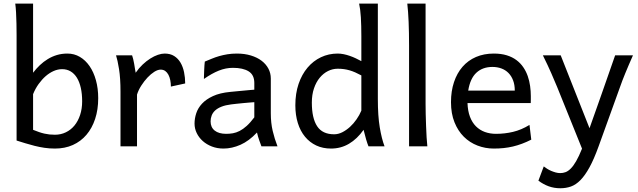

<svg xmlns="http://www.w3.org/2000/svg" viewBox="-20 -801 3495 1051"><path d="M161.1 -781.2V-402.8Q178.2 -425.3 198.2 -444.3Q218.3 -463.4 241.5 -477.5Q264.6 -491.7 291.5 -499.8Q318.4 -507.8 349.1 -507.8Q386.2 -507.8 417 -489.7Q447.8 -471.7 470.2 -439.2Q492.7 -406.7 505.1 -361.8Q517.6 -316.9 517.6 -263.7Q517.6 -200.7 500.7 -149.9Q483.9 -99.1 453.1 -63Q422.4 -26.9 378.7 -7.3Q335 12.2 280.8 12.2Q251 12.2 223.1 8.1Q195.3 3.9 169.2 -2.7Q143.1 -9.3 118.7 -16.8Q94.2 -24.4 70.8 -31.7V-609.4Q70.8 -640.6 70.1 -672.1Q69.3 -703.6 67.9 -732.2Q66.4 -760.7 63.5 -781.2ZM161.1 -90.3Q179.2 -83 194.1 -77.9Q209 -72.8 223.1 -69.6Q237.3 -66.4 251.2 -64.9Q265.1 -63.5 280.8 -63.5Q313 -63.5 340.3 -76.7Q367.7 -89.8 387.5 -113.8Q407.2 -137.7 418.5 -171.6Q429.7 -205.6 429.7 -246.6Q429.7 -287.1 422.4 -319.8Q415 -352.5 401.1 -375.2Q387.2 -397.9 366.7 -410.2Q346.2 -422.4 319.8 -422.4Q296.9 -422.4 273.9 -412.4Q251 -402.3 230.2 -384.3Q209.5 -366.2 191.4 -341.1Q173.3 -315.9 161.1 -285.6Z M639.6 0V-300.3Q639.6 -372.6 631.6 -422.6Q623.5 -472.7 615.2 -498H703.1Q706.1 -490.2 709 -477.8Q711.9 -465.3 714.4 -451.7Q716.8 -438 718.8 -424.8L722.7 -402.8Q740.2 -428.2 761 -447.8Q781.7 -467.3 803 -480.7Q824.2 -494.1 844.5 -501Q864.7 -507.8 881.3 -507.8Q912.1 -507.8 933.3 -494.4Q954.6 -481 968 -458.3Q981.4 -435.5 987.5 -406Q993.7 -376.5 993.7 -344.2L915.5 -327.1Q915.5 -345.2 912.1 -362.1Q908.7 -378.9 901.9 -391.8Q895 -404.8 884.5 -412.4Q874 -419.9 859.4 -419.9Q843.8 -419.9 824.7 -408Q805.7 -396 787.4 -376.5Q769 -356.9 753.4 -332.5Q737.8 -308.1 730 -283.2V0Z M1372.1 -241.7Q1362.8 -241.2 1346.2 -239.7Q1329.6 -238.3 1311 -236.6Q1292.5 -234.9 1274.7 -232.9Q1256.8 -231 1245.1 -229.5Q1213.9 -225.6 1192.4 -217Q1170.9 -208.5 1157.7 -196.3Q1144.5 -184.1 1138.7 -168.7Q1132.8 -153.3 1132.8 -136.7Q1132.8 -104 1155.3 -86.2Q1177.7 -68.4 1218.3 -68.4Q1236.8 -68.4 1254.9 -71.5Q1272.9 -74.7 1291.7 -84.2Q1310.5 -93.8 1330.3 -111.6Q1350.1 -129.4 1372.1 -158.7ZM1462.4 -180.7Q1462.4 -127.9 1472.7 -84.5Q1482.9 -41 1499 0H1411.1Q1406.7 -11.7 1399.4 -32Q1392.1 -52.2 1386.7 -75.7Q1343.3 -29.3 1296.4 -8.5Q1249.5 12.2 1203.6 12.2Q1168.9 12.2 1139.9 1Q1110.8 -10.3 1089.8 -29.1Q1068.8 -47.9 1056.9 -72.5Q1044.9 -97.2 1044.9 -124.5Q1044.9 -152.3 1054.2 -180.9Q1063.5 -209.5 1085.9 -233.6Q1108.4 -257.8 1146 -275.1Q1183.6 -292.5 1240.2 -297.9Q1252.9 -299.3 1272.2 -301Q1291.5 -302.7 1311.3 -304.7Q1331.1 -306.6 1347.9 -308.1Q1364.7 -309.6 1372.1 -310.1V-346.7Q1372.1 -391.1 1341.1 -410.4Q1310.1 -429.7 1254.9 -429.7Q1215.8 -429.7 1177.5 -414.3Q1139.2 -398.9 1096.2 -368.7Q1096.2 -376.5 1096.7 -389.4Q1097.2 -402.3 1097.7 -416.3Q1098.1 -430.2 1099.1 -443.1Q1100.1 -456.1 1101.1 -463.9Q1120.1 -471.7 1139.4 -479.7Q1158.7 -487.8 1179.9 -493.9Q1201.2 -500 1225.1 -503.9Q1249 -507.8 1276.9 -507.8Q1318.8 -507.8 1353.3 -497.3Q1387.7 -486.8 1411.9 -468.5Q1436 -450.2 1449.2 -425.3Q1462.4 -400.4 1462.4 -371.1Z M1958 -388.2Q1939.9 -397.9 1924.3 -404.8Q1908.7 -411.6 1893.6 -416Q1878.4 -420.4 1862.8 -422.6Q1847.2 -424.8 1828.6 -424.8Q1800.8 -424.8 1775.4 -412.1Q1750 -399.4 1730.2 -375.5Q1710.4 -351.6 1698.7 -317.1Q1687 -282.7 1687 -239.3Q1687 -153.8 1716.1 -109.9Q1745.1 -65.9 1809.1 -65.9Q1831.5 -65.9 1853.8 -77.1Q1876 -88.4 1895.8 -106.4Q1915.5 -124.5 1931.6 -147.7Q1947.8 -170.9 1958 -195.3ZM2048.3 -258.8Q2048.3 -166.5 2058.8 -103.8Q2069.3 -41 2085 0H1997.1Q1991.7 -12.7 1984.1 -37.8Q1976.6 -63 1970.2 -90.3Q1935.1 -40.5 1890.6 -14.2Q1846.2 12.2 1792 12.2Q1747.1 12.2 1711.2 -4.6Q1675.3 -21.5 1649.7 -52.5Q1624 -83.5 1610.4 -127.2Q1596.7 -170.9 1596.7 -224.6Q1596.7 -289.6 1614.5 -341.8Q1632.3 -394 1663.6 -430.9Q1694.8 -467.8 1737.1 -487.8Q1779.3 -507.8 1828.6 -507.8Q1844.2 -507.8 1861.1 -504.4Q1877.9 -501 1894.8 -495.1Q1911.6 -489.3 1927.7 -481.7Q1943.8 -474.1 1958 -466.3V-603Q1958 -662.1 1955.3 -706.3Q1952.6 -750.5 1945.8 -781.2H2048.3Z M2309.6 -231.9Q2309.6 -208.5 2310.3 -176.8Q2311 -145 2312.3 -112.3Q2313.5 -79.6 2315.2 -49.8Q2316.9 -20 2319.3 0H2219.2V-551.8Q2219.2 -623 2216.8 -680.9Q2214.4 -738.8 2209.5 -781.2H2309.6Z M2539.1 -236.8Q2540.5 -193.8 2552.5 -162.1Q2564.5 -130.4 2585.2 -109.6Q2606 -88.9 2634 -78.6Q2662.1 -68.4 2695.3 -68.4Q2742.7 -68.4 2788.1 -79.1Q2833.5 -89.8 2878.4 -117.2L2888.2 -36.6Q2862.3 -23.4 2837.4 -14.2Q2812.5 -4.9 2787.6 1Q2762.7 6.8 2737.1 9.5Q2711.4 12.2 2683.1 12.2Q2636.2 12.2 2593.8 -4.2Q2551.3 -20.5 2519 -52.5Q2486.8 -84.5 2467.8 -131.8Q2448.7 -179.2 2448.7 -241.7Q2448.7 -302.2 2465.1 -351.3Q2481.4 -400.4 2511.7 -435.3Q2542 -470.2 2585.4 -489Q2628.9 -507.8 2683.1 -507.8Q2723.1 -507.8 2753.9 -498.3Q2784.7 -488.8 2807.1 -471.9Q2829.6 -455.1 2844.7 -432.6Q2859.9 -410.2 2868.9 -384.3Q2877.9 -358.4 2881.8 -330.3Q2885.7 -302.2 2885.7 -274.9V-255.9Q2885.7 -243.7 2885.3 -236.8ZM2675.8 -434.6Q2622.1 -434.6 2587.9 -403.1Q2553.7 -371.6 2543 -305.2H2797.9Q2797.9 -336.4 2788.8 -360.6Q2779.8 -384.8 2763.4 -401.4Q2747.1 -418 2724.6 -426.3Q2702.1 -434.6 2675.8 -434.6Z M3256.8 0Q3231.4 70.3 3207 114.7Q3182.6 159.2 3157.5 184.8Q3132.3 210.4 3105.2 220Q3078.1 229.5 3046.9 229.5Q3013.2 229.5 2983.6 218.8Q2954.1 208 2927.2 188L2956.5 109.9Q2964.4 116.2 2974.9 122.8Q2985.4 129.4 2997.3 134.5Q3009.3 139.6 3022 143.1Q3034.7 146.5 3046.9 146.5Q3061.5 146.5 3075.7 141.4Q3089.8 136.2 3104.2 121.8Q3118.7 107.4 3133.8 81.3Q3148.9 55.2 3166 12.7L3029.8 -324.7Q3016.1 -357.9 2998 -399.4Q2980 -440.9 2951.7 -498H3049.3L3207 -99.1Q3216.3 -125.5 3227.3 -156.5Q3238.3 -187.5 3250 -220.5Q3261.7 -253.4 3273.4 -286.9Q3285.2 -320.3 3295.9 -351.1Q3321.3 -423.3 3347.2 -498H3444.8Q3432.1 -469.7 3421.9 -445.6Q3411.6 -421.4 3402.8 -400.1Q3394 -378.9 3387 -360.4Q3379.9 -341.8 3374 -324.7Z"/></svg>

Font: Andika Phon
Style: Regular
Weight: 400
Designer: Victor Gaultney, Annie Olsen, Julie Remington, Don Collingsworth, Eric Hays, Becca Hirsbrunner
Foundry: SIL International
Version: Version 5.000